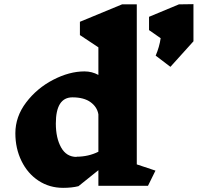

<svg xmlns="http://www.w3.org/2000/svg" viewBox="-20 -894 952 925"><path d="M693 1H454V-74L358 3Q326 11 284 11Q218 11 165.5 -23.5Q113 -58 83.5 -118.5Q54 -179 54 -252Q54 -332 106 -400.5Q158 -469 236 -509.5Q314 -550 387 -550Q423 -550 454 -533V-666L365 -725V-789L568 -873H639V-102L729 -72ZM454 -163V-343Q448 -379 416 -402Q384 -425 329 -425Q249 -425 249 -299Q249 -229 274.5 -183.5Q300 -138 349 -138L348 -139Q406 -139 454 -163ZM912 -695 801 -572 730 -626Q748 -668 754 -710L698 -749V-813L842 -873L912 -874Z"/></svg>

Font: Inknut Antiqua ExtraBold
Style: Regular
Weight: 800
Designer: Claus Eggers Sørensen
Foundry: Claus Eggers Sørensen
Version: Version 1.003; ttfautohint (v1.8.2) -l 8 -r 50 -G 200 -x 14 